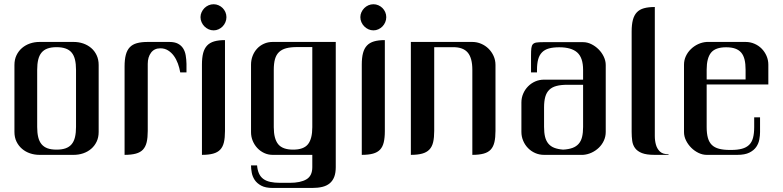

<svg xmlns="http://www.w3.org/2000/svg" viewBox="-20 -738 3730 915"><path d="M331.5 -538.1Q355 -538.1 376.5 -530.8Q397.9 -523.4 414.3 -509.5Q430.7 -495.6 440.4 -475.1Q450.2 -454.6 450.2 -428.2V-109.4Q450.2 -83 440.4 -62.7Q430.7 -42.5 414.3 -28.6Q397.9 -14.6 376.5 -7.3Q355 0 331.5 0H168Q144.5 0 123 -7.3Q101.6 -14.6 85.2 -28.6Q68.8 -42.5 58.8 -62.7Q48.8 -83 48.8 -109.4V-428.2Q48.8 -454.6 58.8 -475.1Q68.8 -495.6 85.2 -509.5Q101.6 -523.4 123 -530.8Q144.5 -538.1 168 -538.1ZM157.2 -132.8Q157.2 -105 162.1 -84.5Q167 -64 178 -50.8Q189 -37.6 206.5 -31.2Q224.1 -24.9 249.5 -24.9Q274.9 -24.9 292.7 -31.2Q310.5 -37.6 321.5 -50.8Q332.5 -64 337.4 -84.5Q342.3 -105 342.3 -132.8V-405.3Q342.3 -433.1 337.4 -453.6Q332.5 -474.1 321.5 -487.3Q310.5 -500.5 292.7 -506.8Q274.9 -513.2 249.5 -513.2Q224.1 -513.2 206.5 -506.8Q189 -500.5 178 -487.3Q167 -474.1 162.1 -453.6Q157.2 -433.1 157.2 -405.3Z M838.9 -393.1Q835.4 -414.1 827.9 -434.8Q820.3 -455.6 808.6 -471.7Q796.9 -487.8 780.8 -497.8Q764.6 -507.8 744.1 -507.8Q715.3 -507.8 699.7 -486.8Q684.1 -465.8 684.1 -433.6V-113.8Q684.1 -82 679 -60.3Q673.8 -38.6 661.4 -25.1Q648.9 -11.7 627.4 -5.9Q606 0 573.7 0V-421.4Q573.7 -454.1 579.6 -476.6Q585.4 -499 598.4 -512.7Q611.3 -526.4 632.3 -532.2Q653.3 -538.1 684.1 -538.1H787.1Q812.5 -538.1 828.1 -529.8Q843.8 -521.5 852.8 -507.3Q861.8 -493.2 865 -474.1Q868.2 -455.1 868.7 -433.6V-393.1Z M998 -717.8Q1010.3 -717.8 1021.5 -712.9Q1032.7 -708 1041 -699.7Q1049.3 -691.4 1054.2 -680.2Q1059.1 -668.9 1059.1 -656.2Q1059.1 -643.6 1054.2 -632.1Q1049.3 -620.6 1041 -612.1Q1032.7 -603.5 1021.5 -598.4Q1010.3 -593.3 998 -593.3Q985.4 -593.3 974.1 -598.4Q962.9 -603.5 954.3 -612.1Q945.8 -620.6 940.7 -632.1Q935.5 -643.6 935.5 -656.2Q935.5 -668.5 940.7 -679.7Q945.8 -690.9 954.3 -699.5Q962.9 -708 974.1 -712.9Q985.4 -717.8 998 -717.8ZM1052.2 -113.3Q1052.2 -81.5 1047.1 -59.8Q1042 -38.1 1029.5 -24.9Q1017.1 -11.7 995.8 -5.9Q974.6 0 942.4 0V-430.2Q942.4 -462.9 948.2 -485.1Q954.1 -507.3 967 -521Q980 -534.7 1001 -540.8Q1022 -546.9 1052.2 -546.9Z M1205.1 50.3Q1207 73.2 1214.4 89.1Q1221.7 105 1234.9 114.7Q1248 124.5 1268.1 128.9Q1288.1 133.3 1315.4 133.3H1360.4Q1412.1 133.3 1440.2 116.7Q1468.3 100.1 1468.3 58.6V0H1279.3Q1257.8 0 1239 -8.8Q1220.2 -17.6 1206.3 -32.5Q1192.4 -47.4 1184.3 -66.9Q1176.3 -86.4 1176.3 -108.4V-429.7Q1176.3 -451.7 1183.8 -471.4Q1191.4 -491.2 1205.1 -506.1Q1218.8 -521 1237.8 -529.5Q1256.8 -538.1 1279.3 -538.1H1580.1V58.6Q1580.1 85.9 1572.8 105Q1565.4 124 1551.3 135.7Q1537.1 147.5 1516.1 152.6Q1495.1 157.7 1468.3 157.7H1279.3Q1245.1 157.7 1224.9 146.7Q1204.6 135.7 1193.8 119.6Q1183.1 103.5 1179.7 84.7Q1176.3 65.9 1176.3 50.3ZM1377 -24.9Q1427.2 -24.9 1447.8 -50.8Q1468.3 -76.7 1468.3 -131.8V-513.7H1396Q1365.2 -513.7 1344 -508.1Q1322.8 -502.4 1309.6 -489.7Q1296.4 -477.1 1290.5 -456.3Q1284.7 -435.5 1284.7 -404.8V-131.8Q1284.7 -76.7 1305.7 -50.8Q1326.7 -24.9 1377 -24.9Z M1759.8 -717.8Q1772 -717.8 1783.2 -712.9Q1794.4 -708 1802.7 -699.7Q1811 -691.4 1815.9 -680.2Q1820.8 -668.9 1820.8 -656.2Q1820.8 -643.6 1815.9 -632.1Q1811 -620.6 1802.7 -612.1Q1794.4 -603.5 1783.2 -598.4Q1772 -593.3 1759.8 -593.3Q1747.1 -593.3 1735.8 -598.4Q1724.6 -603.5 1716.1 -612.1Q1707.5 -620.6 1702.4 -632.1Q1697.3 -643.6 1697.3 -656.2Q1697.3 -668.5 1702.4 -679.7Q1707.5 -690.9 1716.1 -699.5Q1724.6 -708 1735.8 -712.9Q1747.1 -717.8 1759.8 -717.8ZM1814 -113.3Q1814 -81.5 1808.8 -59.8Q1803.7 -38.1 1791.3 -24.9Q1778.8 -11.7 1757.6 -5.9Q1736.3 0 1704.1 0V-430.2Q1704.1 -462.9 1710 -485.1Q1715.8 -507.3 1728.8 -521Q1741.7 -534.7 1762.7 -540.8Q1783.7 -546.9 1814 -546.9Z M2231 -538.1Q2252.9 -538.1 2272.9 -529.5Q2293 -521 2308.1 -506.1Q2323.2 -491.2 2332.3 -471.2Q2341.3 -451.2 2341.3 -428.7V-114.3Q2341.3 -82.5 2336.2 -60.5Q2331.1 -38.6 2318.6 -25.1Q2306.2 -11.7 2284.7 -5.9Q2263.2 0 2231 0V-405.3Q2231 -461.4 2209.2 -487.3Q2187.5 -513.2 2140.1 -513.2H2049.3V-114.3Q2049.3 -82.5 2044.2 -60.5Q2039.1 -38.6 2026.1 -25.1Q2013.2 -11.7 1991.7 -5.9Q1970.2 0 1938 0V-538.1H2140.1H2231Z M2758.8 -358.4V-404.8Q2758.8 -462.9 2731 -487.8Q2703.1 -512.7 2645 -512.7Q2616.2 -512.7 2595.9 -507.1Q2575.7 -501.5 2563 -488.5Q2550.3 -475.6 2544.7 -455.1Q2539.1 -434.6 2539.1 -404.8V-393.1H2510.7V-473.1Q2510.7 -495.6 2512.2 -508.3Q2513.7 -521 2519.5 -527.3Q2525.4 -533.7 2536.9 -535.4Q2548.3 -537.1 2568.8 -537.1H2758.8Q2778.8 -537.1 2798.1 -527.6Q2817.4 -518.1 2832.8 -502.7Q2848.1 -487.3 2857.4 -467.8Q2866.7 -448.2 2866.7 -428.2V-109.4Q2866.7 -87.4 2857.9 -68.1Q2849.1 -48.8 2834 -34.2Q2818.8 -19.5 2799.3 -10.5Q2779.8 -1.5 2758.8 0H2572.8Q2550.3 0 2530.8 -8.5Q2511.2 -17.1 2496.6 -32Q2481.9 -46.9 2473.4 -66.9Q2464.8 -86.9 2464.8 -109.4V-249.5Q2464.8 -272 2473.4 -291.7Q2481.9 -311.5 2496.6 -326.4Q2511.2 -341.3 2530.8 -349.9Q2550.3 -358.4 2572.8 -358.4ZM2758.8 -334H2684.1Q2653.3 -334 2632.1 -328.4Q2610.8 -322.8 2597.7 -310.1Q2584.5 -297.4 2578.6 -276.6Q2572.8 -255.9 2572.8 -226.1V-133.3Q2572.8 -105.5 2577.6 -85.9Q2582.5 -66.4 2593.3 -53.5Q2604 -40.5 2621.3 -33.7Q2638.7 -26.9 2663.6 -24.9Q2689.9 -26.4 2708 -33Q2726.1 -39.6 2737.5 -52.5Q2749 -65.4 2753.9 -85.2Q2758.8 -105 2758.8 -133.3Z M3100.6 -704.6V-133.3Q3100.6 -112.8 3100.6 -89.8Q3100.6 -66.9 3106.2 -47.6Q3111.8 -28.3 3125.2 -15.6Q3138.7 -2.9 3165 -2.9Q3166.5 -2.9 3166.5 -1.5Q3166.5 0 3165 0H3099.1Q3061 0 3039.3 -8.5Q3017.6 -17.1 3006.6 -32Q2995.6 -46.9 2992.9 -66.9Q2990.2 -86.9 2990.2 -109.4V-587.9Q2990.2 -620.6 2996.1 -643.1Q3002 -665.5 3014.9 -679.2Q3027.8 -692.9 3048.8 -698.7Q3069.8 -704.6 3100.6 -704.6Z M3440.4 -512.7Q3389.6 -512.7 3368.7 -487.1Q3347.7 -461.4 3347.7 -405.8V-359.4H3533.2V-405.8Q3533.2 -433.6 3528.3 -453.9Q3523.4 -474.1 3512.5 -487.1Q3501.5 -500 3483.9 -506.3Q3466.3 -512.7 3440.4 -512.7ZM3347.7 -335.4V-132.3Q3347.7 -102.1 3353.5 -81.1Q3359.4 -60.1 3372.3 -47.4Q3385.3 -34.7 3406.5 -29.1Q3427.7 -23.4 3458.5 -23.4H3463.9Q3494.6 -23.4 3515.6 -29.1Q3536.6 -34.7 3549.8 -47.4Q3563 -60.1 3568.6 -81.1Q3574.2 -102.1 3574.2 -132.3V-178.7H3602.1V-108.4Q3602.1 -92.3 3598.6 -73.2Q3595.2 -54.2 3584 -37.8Q3572.8 -21.5 3551.3 -10.7Q3529.8 0 3493.7 0H3347.7Q3328.1 0 3308.8 -9.3Q3289.6 -18.6 3274.2 -33.9Q3258.8 -49.3 3249.3 -68.6Q3239.7 -87.9 3239.7 -108.4V-429.7Q3239.7 -451.2 3248.5 -470.2Q3257.3 -489.3 3272.5 -503.9Q3287.6 -518.6 3306.9 -527.6Q3326.2 -536.6 3347.7 -538.1H3533.2Q3555.7 -538.1 3575.4 -529.5Q3595.2 -521 3609.9 -506.1Q3624.5 -491.2 3633.1 -471.4Q3641.6 -451.7 3641.6 -429.7V-335.4Z"/></svg>

Font: Unique
Style: Regular
Weight: 400
Designer: Anna Pocius (aka Artmaker)
Foundry: Anna Pocius
Version: Version 1.000 2013 initial release